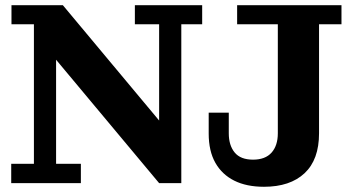

<svg xmlns="http://www.w3.org/2000/svg" viewBox="-20 -702 1344 736"><path d="M590 0 195 -473 221 -682 590 -240ZM23 0V-74H110V-609H24V-682H221L195 -473V-74H290V0ZM590 0 586 -240H590V-609H497V-682H755V-609H675V0ZM992 14Q925 14 878 -9.5Q831 -33 805.5 -78Q780 -123 780 -190V-270H857V-191Q857 -145 879.5 -117.5Q902 -90 950 -90Q997 -90 1021 -117Q1045 -144 1045 -191V-609H889V-682H1289V-609H1203V-191Q1203 -90 1147.5 -38Q1092 14 992 14Z"/></svg>

Font: Montagu Slab 144pt SemiBold
Style: Regular
Weight: 600
Version: Version 1.000